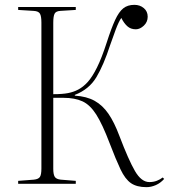

<svg xmlns="http://www.w3.org/2000/svg" viewBox="-20 -759 708 793"><path d="M585 14Q545 14 521 -2.5Q497 -19 478 -59Q459 -99 433 -167Q403 -246 377.5 -286Q352 -326 320.5 -340.5Q289 -355 242 -355H200V-62Q200 -39 206 -29Q212 -19 231 -17L293 -12V0H55V-12L120 -17Q139 -19 145 -28.5Q151 -38 151 -63V-666Q151 -692 145 -702.5Q139 -713 119 -714L55 -718V-730H293V-718L229 -714Q211 -713 205.5 -702.5Q200 -692 200 -665V-370Q238 -370 261 -374.5Q284 -379 303 -389Q324 -400 342.5 -420.5Q361 -441 380.5 -480Q400 -519 421 -584Q440 -643 455.5 -676.5Q471 -710 489 -724.5Q507 -739 535 -739Q558 -739 574 -725.5Q590 -712 590 -690Q590 -668 574 -653Q558 -638 541 -638Q520 -638 506 -650.5Q492 -663 481 -685Q470 -669 458 -637Q446 -605 435 -573Q408 -490 378 -440Q348 -390 289 -367V-364Q338 -361 371 -342.5Q404 -324 428 -289Q452 -254 473 -198Q511 -98 537.5 -52.5Q564 -7 597 -7Q614 -7 628 -12.5Q642 -18 652 -26L658 -20Q643 -3 623.5 5.5Q604 14 585 14Z"/></svg>

Font: Display Extralight
Style: Regular
Weight: 200
Designer: Latin by Veronika Burian and Jose Scaglione. Greek by Irene Vlachou. Cyrillic by Vera Evstafieva.
Foundry: TypeTogether
Version: Version 3.002